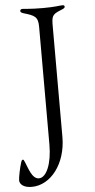

<svg xmlns="http://www.w3.org/2000/svg" viewBox="-94 -769 497 1003"><g transform="rotate(-5 155.0 -267.5)"><path d="M31.2 198.2C130.7 198.2 213.1 93 213.1 -47.6V-624.3C213.1 -679.7 214.8 -689.6 261.4 -708.1C280.5 -715.9 284.1 -718 284.1 -725.1C284.1 -730.5 280.5 -733 272.7 -733C258.5 -733 235.1 -727.3 170.5 -727.3C102.3 -727.3 76.7 -732.2 63.9 -732.2C55.4 -732.2 51.1 -728.7 51.1 -722.3C51.1 -717.3 54 -713.1 68.2 -708.8C123.6 -692.5 142 -684.7 142 -632.1V-13.5C142 85.2 112.2 157 72.4 157C35.5 157 20.6 97.3 6.4 65.3C1.4 54 0 52.6 -2.8 52.6C-7.8 52.6 -9.9 56.8 -12.8 65.3C-22 93 -32 144.2 -32 158.4C-32 179 -11.4 198.2 31.2 198.2Z"/></g></svg>

Font: Margiela Serif Light
Style: Regular
Weight: 300
Designer: Andreas Faust, Stefan Endress
Version: Version 1.002;FEAKit 1.0